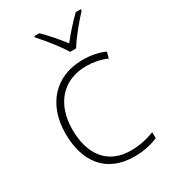

<svg xmlns="http://www.w3.org/2000/svg" viewBox="-189 -858 852 962"><g transform="rotate(-30 237.0 -377.0)"><path d="M283 -606H318C342 -648 399 -716 436 -756V-764H407C370 -729 330 -683 300 -645C271 -683 232 -729 196 -764H167V-756C204 -716 258 -648 283 -606ZM302 10C358 10 404 -2 438 -17V-52C399 -36 351 -25 301 -25C160 -25 98 -127 98 -262C98 -407 179 -504 316 -504C354 -504 395 -497 434 -480L443 -515C407 -531 366 -540 316 -540C158 -540 58 -430 58 -262C58 -100 138 10 302 10Z"/></g></svg>

Font: Noto Sans Gurmukhi UI ExtraLight
Style: Regular
Weight: 200
Designer: Jelle Bosma - Monotype Design Team
Foundry: Monotype Imaging Inc.
Version: Version 2.004